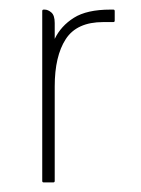

<svg xmlns="http://www.w3.org/2000/svg" viewBox="-20 -380 293 400"><path d="M94 -332V-299Q107 -326 134 -343Q161 -360 210 -360H216Q219 -360 219 -357V-337Q219 -334 216 -334H195Q140 -334 117 -298.5Q94 -263 94 -200V-3Q94 0 91 0H71Q68 0 68 -3V-357Q68 -360 71 -360H73Q80 -360 87 -354Q94 -348 94 -332Z"/></svg>

Font: Zain ExtraLight
Style: Regular
Weight: 200
Designer: Zain,Boutros
Foundry: Mobile Telecommunications Company (Zain), 2024
Version: Version 1.51; ttfautohint (v1.8.4)